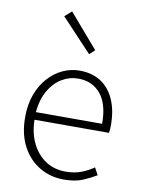

<svg xmlns="http://www.w3.org/2000/svg" viewBox="-92 -894 718 970"><g transform="rotate(10 266.5 -409.0)"><path d="M302 13Q235 13 179 -20Q123 -53 90 -115Q57 -177 57 -264Q57 -329 76 -380.5Q95 -432 128 -468.5Q161 -505 202 -524Q243 -543 288 -543Q351 -543 396 -514.5Q441 -486 466 -431Q491 -376 491 -298Q491 -289 490.5 -279.5Q490 -270 488 -259H106Q107 -192 132 -140Q157 -88 201.5 -58Q246 -28 306 -28Q350 -28 384.5 -41Q419 -54 449 -75L469 -38Q437 -19 399 -3Q361 13 302 13ZM106 -298H446Q446 -400 403 -451Q360 -502 288 -502Q243 -502 203.5 -478Q164 -454 138 -408.5Q112 -363 106 -298ZM320 -633 163 -800 198 -831 347 -658Z"/></g></svg>

Font: Noto Sans TC ExtraLight
Style: Regular
Weight: 250
Designer: Ryoko NISHIZUKA  (kana, bopomofo & ideographs); Paul D. Hunt (Latin, Greek & Cyrillic); Sandoll Communications , Soo-you
Foundry: Adobe
Version: Version 2.004-H2;hotconv 1.0.118;makeotfexe 2.5.65603